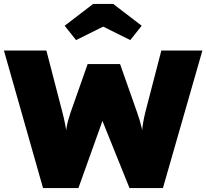

<svg xmlns="http://www.w3.org/2000/svg" viewBox="-30 -957 1050 977"><path d="M189 0 -10 -700H206L288 -384Q296 -353 301.5 -324.5Q307 -296 310 -272Q313 -248 314.5 -228Q316 -208 316 -194H300Q300 -219 301.5 -247.5Q303 -276 309 -309.5Q315 -343 329 -384L416 -631H581L668 -384Q682 -344 690 -310.5Q698 -277 701.5 -248.5Q705 -220 705 -194H690Q690 -206 690 -221Q690 -236 690.5 -254Q691 -272 693 -292.5Q695 -313 699 -336Q703 -359 709 -384L791 -700H1000L799 0H629L477 -377H504L369 0ZM357 -753 299 -826 444 -937H546L691 -826L633 -753L480 -829H510Z"/></svg>

Font: Lexend Deca Black
Style: Regular
Weight: 900
Designer: Bonnie Shaver-Troup, Thomas Jockin
Foundry: Lexend
Version: Version 1.007